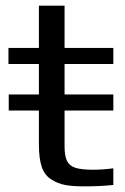

<svg xmlns="http://www.w3.org/2000/svg" viewBox="-20 -654 442 681"><path d="M163 -17Q139 -31 128.5 -61Q118 -91 118 -141V-262H11V-319H118V-427H10V-484H118V-634H209V-484H382V-427H209V-319H382V-262H209V-136Q209 -101 217.5 -83.5Q226 -66 247 -59Q268 -52 310 -52Q344 -52 382 -57V2Q335 7 281 7Q236 7 210.5 2Q185 -3 163 -17Z"/></svg>

Font: Play
Style: Regular
Weight: 400
Designer: Jonas Hecksher (Cyrillic expansion: Cyreal)
Foundry: Jonas Hecksher, Playtype, e-types AS
Version: Version 2.101; ttfautohint (v1.5.65-e2d9)